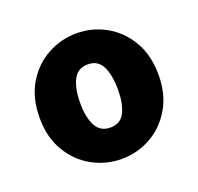

<svg xmlns="http://www.w3.org/2000/svg" viewBox="-80 -900 588 569"><g transform="rotate(-20 213.5 -615.0)"><path d="M214 -417Q165 -417 122 -440.5Q79 -464 52.5 -508.5Q26 -553 26 -614Q26 -677 52.5 -721.5Q79 -766 122 -789.5Q165 -813 214 -813Q263 -813 305.5 -789.5Q348 -766 374.5 -721.5Q401 -677 401 -614Q401 -553 374.5 -508.5Q348 -464 305.5 -440.5Q263 -417 214 -417ZM214 -516Q246 -516 259.5 -543Q273 -570 273 -614Q273 -660 259.5 -687.5Q246 -715 214 -715Q182 -715 168 -687.5Q154 -660 154 -614Q154 -570 168 -543Q182 -516 214 -516Z"/></g></svg>

Font: Noto Sans SC Black
Style: Regular
Weight: 900
Designer: Ryoko NISHIZUKA  (kana, bopomofo & ideographs); Paul D. Hunt (Latin, Greek & Cyrillic); Sandoll Communications , Soo-you
Foundry: Adobe
Version: Version 2.004-H2;hotconv 1.0.118;makeotfexe 2.5.65603